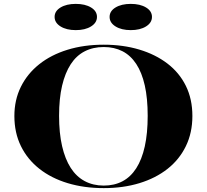

<svg xmlns="http://www.w3.org/2000/svg" viewBox="-20 -953 1064 988"><path d="M514 -723Q613 -723 696.5 -698Q780 -673 841.5 -626Q903 -579 936.5 -511Q970 -443 970 -356Q970 -270 936.5 -201Q903 -132 842 -84Q781 -36 697.5 -10.5Q614 15 514 15Q413 15 328.5 -10.5Q244 -36 182.5 -84.5Q121 -133 87.5 -201.5Q54 -270 54 -356Q54 -439 87.5 -506.5Q121 -574 182 -622.5Q243 -671 327.5 -697Q412 -723 514 -723ZM514 -711Q459 -711 416 -689Q373 -667 344 -622.5Q315 -578 299.5 -512Q284 -446 284 -357Q284 -268 299.5 -201Q315 -134 344 -89Q373 -44 416 -21Q459 2 514 2Q568 2 610 -20Q652 -42 681 -87Q710 -132 725 -199.5Q740 -267 740 -357Q740 -447 725 -513.5Q710 -580 681 -624Q652 -668 610 -689.5Q568 -711 514 -711ZM653 -933Q701 -933 731.5 -914.5Q762 -896 762 -866Q762 -836 731.5 -817Q701 -798 653 -798Q605 -798 574.5 -817Q544 -836 544 -866Q544 -896 574.5 -914.5Q605 -933 653 -933ZM370 -933Q418 -933 448.5 -914.5Q479 -896 479 -866Q479 -836 448.5 -817Q418 -798 370 -798Q322 -798 291.5 -817Q261 -836 261 -866Q261 -896 291.5 -914.5Q322 -933 370 -933Z"/></svg>

Font: Kalnia SemiExpanded Medium
Style: Regular
Weight: 500
Width: 6
Designer: Frida Medrano
Foundry: Frida Medrano
Version: Version 1.105